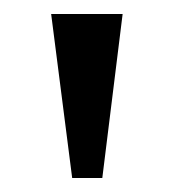

<svg xmlns="http://www.w3.org/2000/svg" viewBox="-20 -734 249 274"><path d="M83 -480 53 -714H155L126 -480Z"/></svg>

Font: Noto Serif Tamil SemiCondensed
Style: Regular
Weight: 400
Width: 4
Designer: Indian Type Foundry, Tom Grace, and the Monotype Design Team
Foundry: Monotype Imaging Inc.
Version: Version 2.004